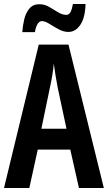

<svg xmlns="http://www.w3.org/2000/svg" viewBox="-20 -936 537 956"><path d="M373 0 330 -191H168L126 0H0L173 -714H321L497 0ZM267 -501Q261 -533 256 -563.5Q251 -594 248 -619Q243 -566 229 -502L186 -295H311ZM91 -776Q93 -807 100.5 -839Q108 -871 126 -893Q144 -915 176 -915Q202 -915 225 -901.5Q248 -888 269 -875Q290 -862 310 -862Q324 -862 331.5 -876.5Q339 -891 343 -916H406Q404 -848 380 -812.5Q356 -777 321 -777Q296 -777 271.5 -790.5Q247 -804 225.5 -817.5Q204 -831 188 -831Q177 -831 167.5 -817Q158 -803 154 -776Z"/></svg>

Font: Noto Sans Devanagari UI ExtraCondensed SemiBold
Style: Regular
Weight: 600
Width: 2
Designer: Jelle Bosma - Monotype Design Team
Foundry: Monotype Imaging Inc.
Version: Version 2.004; ttfautohint (v1.8.4.7-5d5b)